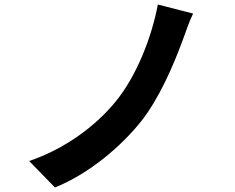

<svg xmlns="http://www.w3.org/2000/svg" viewBox="-20 -792 1040 849"><path d="M834 -732 678 -772C651 -629 585 -456 489 -340C400 -232 265 -133 109 -80L223 37C377 -25 517 -147 602 -253C683 -354 748 -505 790 -620C802 -652 816 -696 834 -732Z"/></svg>

Font: Noto Sans TC
Style: Bold
Weight: 700
Designer: Ryoko NISHIZUKA 西塚涼子 (kana, bopomofo & ideographs); Paul D. Hunt (Latin, Greek & Cyrillic); Sandoll Communications 산돌커뮤니
Foundry: Adobe
Version: Version 2.004;hotconv 1.0.118;makeotfexe 2.5.65603